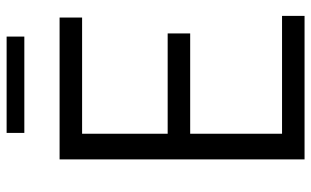

<svg xmlns="http://www.w3.org/2000/svg" viewBox="-200 -740 940 580"><g transform="rotate(-90 270.0 -450.0)"><path d="M78.5 0V-740H507V-672H156V-68H512V0ZM133 -345.5V-413.5H459V-345.5ZM158.5 -846.5V-900H449.5V-846.5Z"/></g></svg>

Font: Encode Sans SC SemiCondensed
Style: Regular
Weight: 400
Width: 4
Designer: Multiple Designers
Foundry: Impallari Type
Version: Version 3.002